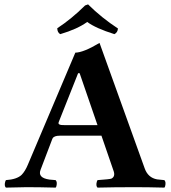

<svg xmlns="http://www.w3.org/2000/svg" viewBox="-20 -854 780 876"><path d="M518.1 -724.1Q517.1 -706.1 502 -698.2Q416.5 -725.1 377.9 -753.9Q333 -721.2 254.9 -698.2Q241.7 -705.6 241.2 -725.1Q305.7 -767.1 368.2 -829.1L381.8 -834Q443.8 -772.5 518.1 -724.1ZM272.9 -283.2H424.8L343.3 -520H336.4L247.6 -296.4Q243.7 -285.6 259.8 -283.7Q265.6 -283.2 272.9 -283.2ZM165 -79.1Q150.9 -42.5 205.6 -34.7Q215.8 -33.2 233.9 -32.2Q242.2 -23.9 237.3 -4.4Q235.8 0 233.9 2Q159.7 0 101.1 0Q79.1 0 6.8 2Q-1.5 -6.3 3.9 -25.4Q5.4 -29.8 6.8 -32.2Q57.1 -35.6 78.6 -56.2Q94.7 -72.8 106.9 -102.1L323.7 -613.8Q360.8 -614.3 434.1 -658.2L640.1 -85.9Q655.3 -43 696.8 -35.6Q705.1 -34.2 730 -32.2Q738.3 -23.9 733.4 -4.4Q731.9 0 730 2Q655.8 0 596.2 0Q500 0 424.8 2Q416.5 -6.3 421.9 -25.4Q423.3 -29.8 424.8 -32.2Q480.5 -36.1 488.3 -39.1Q506.3 -48.3 499 -71.8L442.9 -234.9H252.9Q226.1 -234.9 219.7 -222.2Q218.8 -219.7 217.8 -217.8Z"/></svg>

Font: Linux Libertine O
Style: Bold
Weight: 700
Designer: Philipp H. Poll
Foundry: Philipp H. Poll
Version: Version 5.0.0